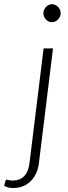

<svg xmlns="http://www.w3.org/2000/svg" viewBox="-94 -734 334 938"><path d="M165 -497.5 96 63.5Q93 89.5 83 111.5Q73 133.5 57.2 149.8Q41.5 166 19.8 175.2Q-2 184.5 -28.5 184.5Q-43 184.5 -53.2 182Q-63.5 179.5 -73.5 174L-71 163Q-68.5 152 -66.8 148Q-65 144 -61 144Q-57 144 -50.5 146Q-44 148 -33 148Q4 148 24.5 126Q45 104 50 63.5L119 -497.5ZM202.5 -669Q202.5 -660 198.8 -652.2Q195 -644.5 189 -638.5Q183 -632.5 175.2 -629Q167.5 -625.5 159.5 -625.5Q151 -625.5 143.5 -629Q136 -632.5 130.5 -638.5Q125 -644.5 121.5 -652.2Q118 -660 118 -669Q118 -678 121.5 -686Q125 -694 130.8 -700.2Q136.5 -706.5 144 -710Q151.5 -713.5 160 -713.5Q168 -713.5 175.8 -710Q183.5 -706.5 189.5 -700.5Q195.5 -694.5 199 -686.2Q202.5 -678 202.5 -669Z"/></svg>

Font: Lato TR Light
Style: Italic
Weight: 300
Italic angle: -12°
Designer: Lukasz Dziedzic
Foundry: Lukasz Dziedzic
Version: Version 1.104 2013